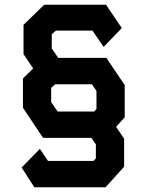

<svg xmlns="http://www.w3.org/2000/svg" viewBox="-20 -796 640 816"><path d="M168 -776 80 -690.5V-566L121 -505L77.5 -462.5V-338L163 -210H368L387.5 -182.5V-123L377.5 -112H184L149.5 -163.5L72 -84L126 0H428.5L507.5 -87.5V-206.5L473.5 -257L510 -297.5V-434.5L432 -550H227.5L200 -590V-650.5L217.5 -666H373L420.5 -596.5L497.5 -677L430.5 -776ZM225 -322 197.5 -362V-422.5L215 -438H370.5L390 -409.5V-333L380 -322Z"/></svg>

Font: Kode
Style: Regular
Weight: 400
Monospace: yes
Designer: Isa Ozler
Foundry: Kadena LLC
Version: Version 1.000;gftools[0.9.28]